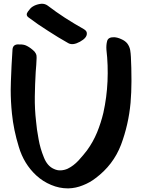

<svg xmlns="http://www.w3.org/2000/svg" viewBox="-20 -992 769 1042"><path d="M134.8 -897.5Q186.5 -858.4 241.2 -824.2Q294.9 -789.1 350.6 -757.8Q375 -744.1 414.1 -765.6Q453.1 -787.1 451.2 -811.5Q451.2 -818.4 447.3 -823.2Q443.4 -829.1 434.6 -834Q382.8 -863.3 334 -894.5Q284.2 -926.8 238.3 -961.9Q224.6 -971.7 207 -971.7Q202.1 -971.7 197.3 -970.7Q173.8 -966.8 157.2 -956.1Q145.5 -949.2 131.8 -929.7Q117.2 -910.2 134.8 -897.5ZM272.5 -75.2Q236.3 -90.8 217.8 -138.7Q198.2 -186.5 189.5 -236.3Q184.6 -263.7 180.7 -289.1Q177.7 -314.5 175.8 -333Q168 -399.4 168.9 -467.8Q169.9 -535.2 173.8 -601.6Q175.8 -621.1 176.8 -639.6Q177.7 -659.2 178.7 -677.7Q180.7 -703.1 158.2 -720.7Q136.7 -739.3 116.2 -747.1Q100.6 -752 75.2 -751Q49.8 -749 47.9 -723.6Q42 -636.7 39.1 -549.8Q38.1 -527.3 38.1 -504.9Q38.1 -440.4 44.9 -375Q53.7 -287.1 82 -195.3Q109.4 -102.5 176.8 -40Q212.9 -6.8 257.8 11.7Q301.8 30.3 347.7 30.3Q349.6 30.3 351.6 30.3Q391.6 29.3 429.7 13.7Q467.8 -1 499 -25.4Q594.7 -96.7 636.7 -206.1Q677.7 -315.4 688.5 -433.6Q693.4 -492.2 693.4 -548.8Q693.4 -554.7 693.4 -561.5Q693.4 -624 690.4 -682.6Q689.5 -702.1 686.5 -720.7Q682.6 -740.2 670.9 -755.9Q659.2 -770.5 638.7 -779.3Q618.2 -789.1 599.6 -790Q567.4 -791 561.5 -769.5Q555.7 -748 557.6 -721.7Q567.4 -637.7 563.5 -550.8Q559.6 -463.9 541 -379.9Q528.3 -326.2 506.8 -273.4Q485.4 -221.7 452.1 -175.8Q433.6 -151.4 406.2 -121.1Q378.9 -91.8 346.7 -76.2Q329.1 -68.4 309.6 -67.4Q291 -66.4 272.5 -75.2Z"/></svg>

Font: TroubleSide
Style: Comic
Weight: 400
Designer: Koroletov
Version: 1_5